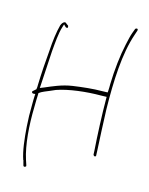

<svg xmlns="http://www.w3.org/2000/svg" viewBox="-135 -828 853 1100"><g transform="rotate(15 291.5 -278.0)"><path d="M54 -244C47 -239 52 -230 60 -230L72 -231L71 -219C70 -202 70 -183 70 -163C69 -121 70 -80 73 -38C78 32 86 103 103 152H104L112 182C114 187 117 189 122 187C129 184 129 184 128 177L118 147C92 67 83 -50 86 -157C86 -184 87 -211 88 -236V-241C97 -248 108 -253 119 -258C137 -265 157 -274 180 -284C249 -308 351 -320 439 -320L471 -321V-311C471 -219 477 -89 483 -6L484 18C486 23 489 26 493 26C498 26 501 22 500 19V18L499 -7C495 -67 491 -182 488 -252C485 -418 492 -585 534 -706L543 -733C543 -736 544 -737 543 -740C541 -747 530 -743 528 -739L518 -712C511 -693 506 -669 499 -638C484 -571 474 -481 472 -397C472 -384 472 -371 471 -357L470 -347L438 -346C384 -346 322 -339 266 -331C205 -322 153 -298 113 -281L88 -271L89 -287C93 -359 97 -423 101 -492C106 -545 109 -600 123 -643L128 -659L140 -647C142 -645 144 -644 149 -644C152 -644 154 -646 154 -651C154 -653 153 -656 152 -658L139 -667V-668C126 -681 111 -658 108 -648C97 -608 89 -548 86 -493C80 -427 75 -356 73 -286C73 -278 73 -267 71 -259ZM439 -330Z"/></g></svg>

Font: Stray Cat
Style: ExLtExt
Weight: 200
Version: Version 1.0